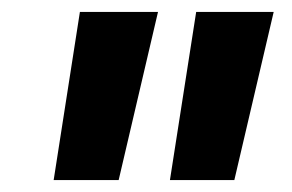

<svg xmlns="http://www.w3.org/2000/svg" viewBox="-20 -802 489 322"><path d="M245 -782H114L70 -500H179ZM439 -782H309L265 -500H373Z"/></svg>

Font: Bitter
Style: Bold Italic
Weight: 700
Designer: Sol Matas
Foundry: Sol Matas
Version: Version 1.002